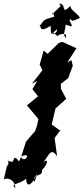

<svg xmlns="http://www.w3.org/2000/svg" viewBox="-87 -792 460 1055"><path d="M-19 98C-70 89 -28 68 -45 123L-47 111L-67 198C-65 182 -3 185 -3 243C-31 213 12 226 57 190C57 243 90 227 117 161C104 222 90 216 105 178C161 157 134 160 131 159C155 165 133 143 155 131C181 94 174 79 148 102C178 73 191 9 227 68L213 -34L246 -78L240 -77L197 -108L218 -196L277 -249L248 -303L247 -331L288 -363L313 -431L305 -462L283 -449L333 -527L255 -562L236 -556L175 -496L153 -514L131 -437L146 -406L88 -331L118 -348L91 -302L122 -263L61 -213L124 -138L116 -100L106 -72L56 -14L30 67C92 41 48 109 28 71C11 119 18 76 -7 75ZM231 -592C220 -599 292 -624 273 -582C258 -618 266 -591 274 -657C318 -641 312 -642 294 -683C317 -694 285 -660 353 -694C332 -725 294 -742 301 -761C243 -702 283 -776 236 -772C258 -757 240 -757 200 -713C200 -713 202 -740 211 -700C134 -680 162 -679 129 -649C144 -656 120 -605 191 -650C195 -598 186 -596 226 -631C232 -614 195 -591 203 -615Z"/></svg>

Font: Asimov Aggro
Style: It
Weight: 500
Designer: Google
Version: Version 2.000980; 2014